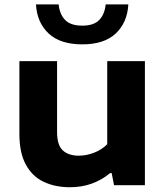

<svg xmlns="http://www.w3.org/2000/svg" viewBox="-20 -816 730 846"><path d="M288.5 9Q222.5 9 172.2 -15Q122 -39 93.8 -90.8Q65.5 -142.5 65.5 -225.5V-546.5H231.5V-234.5Q231.5 -175.5 257.2 -152.8Q283 -130 326.5 -130Q360.5 -130 394.2 -143Q428 -156 452.5 -180.5V-546.5H618.5V0H482.5L472 -53.5H465.5Q390 9 288.5 9ZM342.5 -620.5Q245.5 -620.5 194.2 -668.5Q143 -716.5 138.5 -796.5H238.5Q242.5 -753.5 266.8 -728.2Q291 -703 342.5 -703Q393.5 -703 417.5 -728.2Q441.5 -753.5 445.5 -796.5H545.5Q541 -716.5 490 -668.5Q439 -620.5 342.5 -620.5Z"/></svg>

Font: Encode Sans Expanded
Style: Bold
Weight: 700
Width: 7
Designer: Multiple Designers
Foundry: Impallari Type
Version: Version 3.000; ttfautohint (v1.8.3) -l 8 -r 50 -G 200 -x 14 